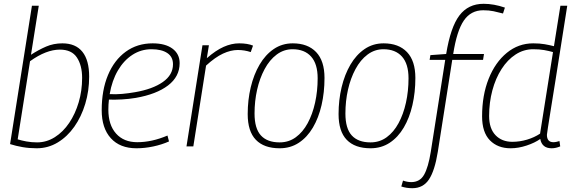

<svg xmlns="http://www.w3.org/2000/svg" viewBox="-20 -770 3010 1010"><path d="M184 -740 143 -482Q183 -508 222.5 -525Q262 -542 308 -542Q378 -542 413.5 -497.5Q449 -453 449 -367Q449 -292 428.5 -224Q408 -156 371 -103.5Q334 -51 283.5 -20.5Q233 10 173 10Q134 10 99 4Q64 -2 33 -12L148 -740ZM295 -509Q223 -509 138 -448L73 -37Q92 -31 118.5 -26Q145 -21 175 -21Q225 -21 268.5 -48.5Q312 -76 344 -123.5Q376 -171 394 -232Q412 -293 412 -360Q412 -426 384.5 -467.5Q357 -509 295 -509Z M869 -26Q831 -9 786 0.5Q741 10 698 10Q611 10 563 -43Q515 -96 515 -190Q515 -296 548 -375Q581 -454 641.5 -498Q702 -542 783 -542Q850 -542 887.5 -514Q925 -486 925 -438Q925 -367 864 -320.5Q803 -274 694 -255Q658 -249 621.5 -247Q585 -245 553 -246Q550 -220 550 -193Q550 -113 590.5 -67.5Q631 -22 702 -22Q779 -22 861 -57ZM777 -511Q722 -511 676.5 -481.5Q631 -452 600 -399Q569 -346 557 -275Q588 -273 622 -276Q656 -279 690 -285Q783 -301 836.5 -338.5Q890 -376 890 -432Q890 -471 860 -491Q830 -511 777 -511Z M1079 -532 1068 -464Q1115 -505 1156.5 -523.5Q1198 -542 1238 -542Q1260 -542 1278.5 -539Q1297 -536 1311 -530L1299 -496Q1266 -507 1231 -507Q1194 -507 1153 -488Q1112 -469 1064 -425L997 0H961L1045 -532Z M1451 10Q1369 10 1326 -34.5Q1283 -79 1283 -170Q1283 -244 1299 -311Q1315 -378 1345.5 -430Q1376 -482 1420 -512Q1464 -542 1520 -542Q1599 -542 1643 -496Q1687 -450 1687 -360Q1687 -284 1671.5 -217Q1656 -150 1626 -99Q1596 -48 1552 -19Q1508 10 1451 10ZM1451 -21Q1499 -21 1536 -48Q1573 -75 1598.5 -122Q1624 -169 1637.5 -230Q1651 -291 1651 -358Q1651 -434 1616.5 -472.5Q1582 -511 1519 -511Q1473 -511 1435.5 -483Q1398 -455 1372 -406.5Q1346 -358 1332.5 -298Q1319 -238 1319 -173Q1319 -94 1352.5 -57.5Q1386 -21 1451 -21Z M1929 10Q1847 10 1804 -34.5Q1761 -79 1761 -170Q1761 -244 1777 -311Q1793 -378 1823.5 -430Q1854 -482 1898 -512Q1942 -542 1998 -542Q2077 -542 2121 -496Q2165 -450 2165 -360Q2165 -284 2149.5 -217Q2134 -150 2104 -99Q2074 -48 2030 -19Q1986 10 1929 10ZM1929 -21Q1977 -21 2014 -48Q2051 -75 2076.5 -122Q2102 -169 2115.5 -230Q2129 -291 2129 -358Q2129 -434 2094.5 -472.5Q2060 -511 1997 -511Q1951 -511 1913.5 -483Q1876 -455 1850 -406.5Q1824 -358 1810.5 -298Q1797 -238 1797 -173Q1797 -94 1830.5 -57.5Q1864 -21 1929 -21Z M2149 220Q2118 220 2091 211L2100 180Q2123 188 2143 188Q2189 188 2211 149Q2233 110 2246 29L2322 -455H2240L2244 -480L2327 -486Q2350 -627 2396.5 -688.5Q2443 -750 2524 -750Q2578 -750 2636 -730L2626 -699Q2600 -706 2576 -711Q2552 -716 2522 -716Q2457 -716 2420 -662Q2383 -608 2364 -486H2526L2521 -455H2359L2283 29Q2267 128 2236.5 174Q2206 220 2149 220Z M2882 10Q2831 10 2822 -39Q2794 -19 2750.5 -4.5Q2707 10 2666 10Q2598 10 2557 -32Q2516 -74 2516 -158Q2516 -269 2550.5 -355.5Q2585 -442 2646 -492Q2707 -542 2785 -542Q2819 -542 2845 -537.5Q2871 -533 2894 -527L2928 -740H2964Q2947 -633 2931.5 -534Q2916 -435 2902.5 -350Q2889 -265 2878.5 -201Q2868 -137 2862.5 -100Q2857 -63 2857 -61Q2857 -22 2891 -22Q2900 -22 2908 -24Q2916 -26 2923 -28L2927 0Q2904 10 2882 10ZM2675 -24Q2714 -24 2752.5 -35.5Q2791 -47 2821 -67L2889 -496Q2868 -502 2843 -506.5Q2818 -511 2785 -511Q2735 -511 2692.5 -483.5Q2650 -456 2618.5 -407Q2587 -358 2570 -294.5Q2553 -231 2553 -160Q2553 -94 2586.5 -59Q2620 -24 2675 -24Z"/></svg>

Font: Georama ExtraLight
Style: Italic
Weight: 200
Italic angle: -9°
Designer: Jean-Baptiste Levee
Foundry: Production Type
Version: Version 1.000